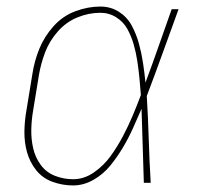

<svg xmlns="http://www.w3.org/2000/svg" viewBox="-20 -558 616 586"><path d="M203 8Q235 8 265 -9Q295 -26 316.5 -52.5Q338 -79 355 -107.5Q372 -136 385.5 -166Q399 -196 412 -226Q414 -170 415.5 -113.5Q417 -57 419 0H440Q436 -66 434 -132.5Q432 -199 428 -265Q453 -331 477 -397.5Q501 -464 525 -530H504Q484 -474 464.5 -418Q445 -362 424 -306Q421 -336 416.5 -366Q412 -396 404 -425Q396 -454 382 -480Q368 -506 343 -522Q318 -538 286 -538Q248 -538 209.5 -523.5Q171 -509 143 -477.5Q115 -446 100 -409Q85 -372 79 -333L61 -223Q55 -190 54.5 -157Q54 -124 62.5 -93.5Q71 -63 90.5 -38.5Q110 -14 140.5 -3Q171 8 203 8ZM203 -11Q174 -11 147.5 -21.5Q121 -32 104.5 -54.5Q88 -77 81.5 -104.5Q75 -132 75.5 -161.5Q76 -191 81 -220L99 -330Q105 -365 118 -399Q131 -433 156.5 -462Q182 -491 216.5 -505Q251 -519 286 -519Q313 -519 335 -505Q357 -491 369 -469Q381 -447 388 -422.5Q395 -398 399 -372Q403 -346 405.5 -320Q408 -294 410 -268Q398 -236 384.5 -204Q371 -172 354.5 -141Q338 -110 317.5 -81.5Q297 -53 267 -32Q237 -11 203 -11Z"/></svg>

Font: Iosevka Sparkle Thin Oblique
Style: Regular
Weight: 100
Italic angle: -9°
Designer: Belleve Invis
Foundry: Belleve Invis
Version: Version 4.5.0; ttfautohint (v1.8.3)